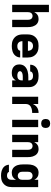

<svg xmlns="http://www.w3.org/2000/svg" viewBox="1388 -2188 1023 3840"><g transform="rotate(90 1900.0 -268.5)"><path d="M77 0V-735H223V-441Q232 -460 246 -477Q260 -494 278 -506Q296 -518 317.5 -523Q339 -528 360 -528Q386 -528 411 -520.5Q436 -513 456 -496.5Q476 -480 489 -458Q502 -436 510 -411.5Q518 -387 520.5 -361.5Q523 -336 523 -310V0H377V-310Q377 -328 373.5 -345.5Q370 -363 360.5 -377.5Q351 -392 334.5 -400Q318 -408 300 -408Q282 -408 265.5 -400Q249 -392 239.5 -377.5Q230 -363 226.5 -345.5Q223 -328 223 -310V0Z M900 8Q870 8 840 3.5Q810 -1 782.5 -14Q755 -27 732.5 -47.5Q710 -68 695.5 -94Q681 -120 675 -150Q669 -180 669 -210V-310Q669 -340 675 -370Q681 -400 695.5 -426Q710 -452 732.5 -473Q755 -494 782.5 -506.5Q810 -519 840 -523.5Q870 -528 900 -528Q930 -528 960 -523.5Q990 -519 1017.5 -506.5Q1045 -494 1067.5 -473Q1090 -452 1104.5 -426Q1119 -400 1125 -370Q1131 -340 1131 -310V-205H804Q804 -185 810 -165.5Q816 -146 829 -131.5Q842 -117 861 -110Q880 -103 900 -103Q915 -103 930.5 -105Q946 -107 959.5 -113.5Q973 -120 983.5 -132.5Q994 -145 994 -160H1129Q1129 -133 1119.5 -108Q1110 -83 1093 -62.5Q1076 -42 1053 -28Q1030 -14 1004.5 -6Q979 2 952.5 5Q926 8 900 8ZM996 -315Q996 -335 990 -354.5Q984 -374 971 -388.5Q958 -403 939 -410Q920 -417 900 -417Q880 -417 861 -410Q842 -403 829 -388.5Q816 -374 810 -354.5Q804 -335 804 -315Z M1440 8Q1419 8 1397.5 5Q1376 2 1356 -6Q1336 -14 1319 -28Q1302 -42 1290.5 -60Q1279 -78 1274 -99.5Q1269 -121 1269 -142Q1269 -172 1278 -200.5Q1287 -229 1306.5 -250.5Q1326 -272 1352 -286.5Q1378 -301 1406.5 -309Q1435 -317 1464 -320Q1493 -323 1522 -323H1588V-338Q1588 -355 1582 -371Q1576 -387 1562.5 -398Q1549 -409 1532.5 -413Q1516 -417 1499 -417Q1484 -417 1469.5 -415Q1455 -413 1441.5 -406.5Q1428 -400 1419 -388Q1410 -376 1410 -361V-360H1275V-364Q1275 -390 1284 -415Q1293 -440 1309.5 -459.5Q1326 -479 1348.5 -493Q1371 -507 1396 -514.5Q1421 -522 1447 -525Q1473 -528 1499 -528Q1527 -528 1554.5 -524.5Q1582 -521 1608 -511Q1634 -501 1656.5 -484Q1679 -467 1694.5 -443.5Q1710 -420 1716.5 -393Q1723 -366 1723 -338V0H1588V-74Q1578 -54 1562 -38Q1546 -22 1526.5 -11Q1507 0 1485 4Q1463 8 1440 8ZM1495 -103Q1513 -103 1531 -107.5Q1549 -112 1562.5 -124Q1576 -136 1582 -153.5Q1588 -171 1588 -189V-212H1522Q1510 -212 1498 -211.5Q1486 -211 1474 -209Q1462 -207 1450.5 -203.5Q1439 -200 1428.5 -194.5Q1418 -189 1411 -178.5Q1404 -168 1404 -156Q1404 -141 1414 -129.5Q1424 -118 1437.5 -112.5Q1451 -107 1466 -105Q1481 -103 1495 -103Z M1915 0V-520H2061V-414Q2072 -440 2090 -462.5Q2108 -485 2132 -500Q2156 -515 2183.5 -521.5Q2211 -528 2239 -528V-400Q2219 -400 2198.5 -398Q2178 -396 2158.5 -390.5Q2139 -385 2120.5 -375.5Q2102 -366 2088 -350.5Q2074 -335 2067.5 -315.5Q2061 -296 2061 -276V0Z M2377 0V-520H2523V0ZM2450 -580Q2432 -580 2414 -585.5Q2396 -591 2383.5 -603.5Q2371 -616 2365.5 -634Q2360 -652 2360 -670Q2360 -688 2365.5 -706Q2371 -724 2383.5 -736.5Q2396 -749 2414 -754.5Q2432 -760 2450 -760Q2468 -760 2486 -754.5Q2504 -749 2516.5 -736.5Q2529 -724 2534.5 -706Q2540 -688 2540 -670Q2540 -652 2534.5 -634Q2529 -616 2516.5 -603.5Q2504 -591 2486 -585.5Q2468 -580 2450 -580Z M2677 0V-520H2823V-441Q2832 -460 2846 -477Q2860 -494 2878 -506Q2896 -518 2917.5 -523Q2939 -528 2960 -528Q2986 -528 3011 -520.5Q3036 -513 3056 -496.5Q3076 -480 3089 -458Q3102 -436 3110 -411.5Q3118 -387 3120.5 -361.5Q3123 -336 3123 -310V0H2977V-310Q2977 -328 2973.5 -345.5Q2970 -363 2960.5 -377.5Q2951 -392 2934.5 -400Q2918 -408 2900 -408Q2882 -408 2865.5 -400Q2849 -392 2839.5 -377.5Q2830 -363 2826.5 -345.5Q2823 -328 2823 -310V0Z M3498 223Q3472 223 3447 220.5Q3422 218 3397.5 210.5Q3373 203 3350.5 190Q3328 177 3311.5 158Q3295 139 3285.5 114.5Q3276 90 3275 65H3421Q3421 77 3430.5 85Q3440 93 3451.5 97Q3463 101 3474.5 102Q3486 103 3498 103Q3516 103 3532.5 95.5Q3549 88 3559.5 73.5Q3570 59 3573.5 41Q3577 23 3577 5V-80Q3568 -60 3553.5 -43Q3539 -26 3520.5 -14Q3502 -2 3480 3Q3458 8 3436 8Q3410 8 3384.5 1Q3359 -6 3339 -22.5Q3319 -39 3305 -61Q3291 -83 3283 -108Q3275 -133 3272 -158.5Q3269 -184 3269 -210V-310Q3269 -336 3272 -361.5Q3275 -387 3283 -412Q3291 -437 3305 -459Q3319 -481 3339 -497.5Q3359 -514 3384.5 -521Q3410 -528 3436 -528Q3458 -528 3480 -523Q3502 -518 3520.5 -506Q3539 -494 3553.5 -477Q3568 -460 3577 -440V-520H3723V5Q3723 35 3717.5 64.5Q3712 94 3698 120Q3684 146 3662 167Q3640 188 3613.5 200.5Q3587 213 3557.5 218Q3528 223 3498 223ZM3496 -112Q3514 -112 3531 -119.5Q3548 -127 3559 -141.5Q3570 -156 3573.5 -174Q3577 -192 3577 -210V-310Q3577 -328 3573.5 -346Q3570 -364 3559 -378.5Q3548 -393 3531 -400.5Q3514 -408 3496 -408Q3478 -408 3461 -400.5Q3444 -393 3433 -378.5Q3422 -364 3418.5 -346Q3415 -328 3415 -310V-210Q3415 -192 3418.5 -174Q3422 -156 3433 -141.5Q3444 -127 3461 -119.5Q3478 -112 3496 -112Z"/></g></svg>

Font: Iosevka Aile Heavy
Style: Regular
Weight: 900
Designer: Belleve Invis
Foundry: Belleve Invis
Version: Version 31.1.0; ttfautohint (v1.8.4)